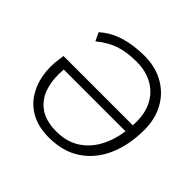

<svg xmlns="http://www.w3.org/2000/svg" viewBox="-172 -904 1103 1103"><g transform="rotate(45 379.5 -352.5)"><path d="M357 8Q276 8 218.5 -21.5Q161 -51 127 -102.5Q93 -154 81.5 -219Q70 -284 81 -354L85 -383H648Q649 -398 649 -413Q649 -487 619.5 -541.5Q590 -596 535 -626.5Q480 -657 404 -657Q323 -657 265.5 -636.5Q208 -616 155 -572L131 -622Q183 -669 254 -691Q325 -713 414 -713Q503 -713 571 -674.5Q639 -636 676.5 -568Q714 -500 714 -412Q714 -289 672.5 -194Q631 -99 551 -45.5Q471 8 357 8ZM363 -47Q444 -47 502.5 -83.5Q561 -120 596 -183.5Q631 -247 643 -329H141Q134 -250 153.5 -186Q173 -122 224.5 -84.5Q276 -47 363 -47Z"/></g></svg>

Font: Nunito Sans Light
Style: Italic
Weight: 300
Italic angle: -9°
Designer: Vernon Adams
Foundry: Vernon Adams
Version: Version 3.006; ttfautohint (v1.8.3)